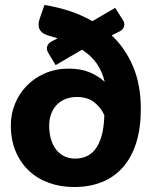

<svg xmlns="http://www.w3.org/2000/svg" viewBox="-20 -743 614 771"><path d="M281.5 -106Q304 -106 324.8 -114.2Q345.5 -122.5 361.5 -142.2Q377.5 -162 387.5 -195.8Q397.5 -229.5 399 -280.5Q384.5 -312 357.8 -332.8Q331 -353.5 288.5 -353.5Q261.5 -353.5 240.8 -344.5Q220 -335.5 206 -320Q192 -304.5 184.8 -283.8Q177.5 -263 177.5 -239Q177.5 -206.5 185.5 -181.5Q193.5 -156.5 207.5 -139.8Q221.5 -123 240.5 -114.5Q259.5 -106 281.5 -106ZM428.5 -601Q483 -549.5 514.2 -476.2Q545.5 -403 545.5 -305.5Q545.5 -230.5 527.8 -172.2Q510 -114 475.8 -73.8Q441.5 -33.5 391.5 -12.8Q341.5 8 277.5 8Q223 8 176.5 -8.8Q130 -25.5 96 -57.5Q62 -89.5 42.8 -135.5Q23.5 -181.5 23.5 -240Q23.5 -285 40.2 -326.2Q57 -367.5 87.8 -399Q118.5 -430.5 161.5 -449Q204.5 -467.5 256.5 -467.5Q301.5 -467.5 336.8 -453.8Q372 -440 400.5 -414.5Q390.5 -455.5 369 -487Q347.5 -518.5 309.5 -543.5L203.5 -481.5L174.5 -529.5Q165.5 -544 169.5 -556.8Q173.5 -569.5 188.5 -577.5L211.5 -589Q201.5 -592 191.5 -595.2Q181.5 -598.5 170.5 -601.5Q160.5 -604.5 152.2 -610.2Q144 -616 139.5 -624.5Q135 -633 135 -644.8Q135 -656.5 140.5 -671.5L158.5 -723Q211.5 -714.5 260 -698.5Q308.5 -682.5 351 -658L442.5 -711.5L473.5 -662.5Q482 -649.5 478.2 -637Q474.5 -624.5 461.5 -617.5Z"/></svg>

Font: Lato ExtraBold
Style: Regular
Weight: 800
Designer: Lukasz Dziedzic with Adam Twardoch and Botio Nikoltchev
Foundry: tyPoland Lukasz Dziedzic
Version: Version 2.015; 2015-08-06; http://www.latofonts.com/